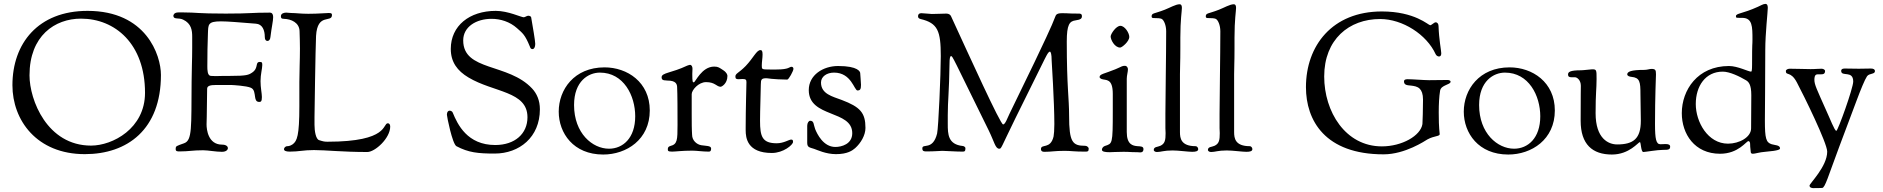

<svg xmlns="http://www.w3.org/2000/svg" viewBox="-20 -778 9697 989"><path d="M44 -339C44 -159 169 16 417 16C636 16 809 -111 809 -392C809 -494 733 -722 431 -722C176 -722 44 -554 44 -339ZM132 -390C132 -594 263 -682 397 -682C573 -682 727 -552 727 -300C727 -116 560 -28 449 -28C223 -28 132 -263 132 -390Z M873 -697C873 -676 901 -688 923 -677C966 -657 970 -621 970 -589V-531C970 -469 967 -412 967 -357C965 -121 971 -55 928 -40C887 -25 885 -27 885 -9C885 2 895 2 905 2C954 2 971 -4 1026 -4C1052 -4 1092 4 1123 4C1149 4 1154 -10 1154 -15C1154 -22 1147 -33 1124 -33C1052 -33 1044 -111 1044 -137C1044 -150 1045 -163 1045 -177C1045 -233 1047 -264 1047 -321C1047 -337 1067 -340 1088 -340H1175C1179 -340 1250 -336 1272 -326C1291 -318 1291 -296 1294 -278C1296 -264 1300 -253 1315 -253C1323 -253 1329 -254 1329 -278C1329 -297 1322 -326 1322 -360C1322 -395 1331 -425 1331 -443C1331 -455 1330 -459 1318 -459C1298 -459 1307 -439 1294 -419C1291 -414 1286 -409 1280 -405C1261 -392 1251 -387 1165 -387H1134C1118 -387 1106 -386 1091 -386C1084 -386 1075 -387 1066 -387C1048 -388 1048 -419 1048 -437C1048 -483 1049 -568 1051 -604C1053 -651 1049 -668 1118 -668C1154 -668 1210 -663 1298 -656C1332 -654 1344 -622 1344 -587C1344 -573 1350 -567 1358 -567C1366 -567 1372 -575 1373 -587C1379 -638 1387 -669 1387 -689C1387 -710 1377 -713 1370 -713C1270 -713 1276 -708 1143 -708C992 -708 995 -714 926 -714H899C876 -714 873 -700 873 -697Z M1427 -695C1427 -687 1428 -681 1442 -681C1481 -680 1521 -661 1523 -619C1524 -587 1525 -557 1525 -528C1525 -466 1522 -410 1522 -355V-231C1522 -78 1510 -52 1488 -35C1474 -25 1463 -25 1459 -25C1454 -25 1443 -20 1443 -9C1443 -2 1452 3 1472 3C1521 3 1542 -5 1597 -5C1658 -5 1744 5 1872 5C1912 5 1990 -66 1990 -126C1990 -138 1984 -143 1978 -143C1949 -143 1986 -48 1667 -48C1652 -48 1646 -49 1624 -56C1607 -61 1600 -102 1600 -135V-175C1600 -186 1605 -531 1608 -593C1615 -714 1690 -658 1690 -701C1690 -709 1686 -711 1673 -711C1655 -711 1622 -707 1568 -707C1528 -707 1505 -711 1481 -711C1471 -711 1462 -713 1454 -713C1446 -713 1427 -710 1427 -695Z M2282 -187C2282 -178 2310 -37 2331 -25C2393 8 2443 13 2528 13C2655 13 2761 -71 2761 -215C2761 -261 2745 -296 2721 -322C2598 -454 2366 -410 2366 -570C2366 -640 2433 -681 2512 -681C2558 -681 2606 -666 2643 -633C2672 -607 2684 -600 2709 -539C2712 -530 2715 -525 2723 -525C2729 -525 2737 -532 2737 -553C2737 -567 2724 -643 2716 -689C2715 -694 2707 -697 2701 -697C2694 -697 2684 -689 2678 -689C2664 -689 2598 -722 2534 -722C2398 -722 2302 -645 2302 -526C2302 -458 2336 -413 2393 -379C2523 -301 2697 -309 2697 -174C2697 -89 2632 -31 2531 -31C2387 -31 2337 -137 2312 -198C2310 -204 2302 -208 2296 -208C2289 -208 2282 -202 2282 -187Z M2858 -203C2858 -92 2934 18 3087 18C3207 18 3327 -59 3327 -209C3327 -355 3211 -431 3094 -431C2937 -431 2858 -316 2858 -203ZM2937 -237C2937 -361 3012 -404 3070 -404C3193 -404 3252 -285 3252 -179C3252 -66 3188 -12 3117 -12C3032 -12 2937 -91 2937 -237Z M3388 -380C3388 -366 3398 -364 3407 -364C3411 -364 3415 -363 3418 -363C3463 -363 3468 -344 3468 -326C3468 -307 3470 -326 3470 -135C3470 -56 3469 -35 3433 -26C3422 -23 3420 -17 3420 -9C3420 -2 3420 3 3442 3C3459 3 3492 -2 3546 -2C3569 -2 3599 3 3631 3C3642 3 3643 -6 3643 -13C3643 -28 3617 -26 3592 -30C3569 -34 3545 -54 3545 -84C3545 -101 3543 -83 3543 -189V-293C3543 -314 3578 -355 3617 -355C3665 -355 3670 -331 3693 -331C3696 -331 3727 -346 3727 -387C3727 -392 3724 -404 3706 -416C3686 -429 3680 -435 3659 -435C3594 -435 3562 -354 3554 -354C3548 -354 3546 -355 3546 -397C3546 -407 3547 -416 3547 -424C3547 -434 3543 -444 3534 -444C3533 -444 3525 -442 3520 -440C3438 -401 3388 -404 3388 -380Z M3768 -384C3768 -372 3773 -370 3785 -370C3790 -370 3797 -371 3804 -371C3821 -371 3825 -368 3825 -355C3825 -347 3821 -210 3821 -122V-107C3821 -68 3829 10 3956 10C4015 10 4065 -32 4065 -47C4065 -57 4062 -59 4055 -59C4044 -59 4017 -40 3981 -40C3906 -40 3895 -75 3895 -156C3895 -209 3899 -314 3899 -342C3899 -370 3903 -375 3929 -375C3930 -375 3962 -369 4035 -368C4043 -368 4067 -413 4067 -423C4067 -429 4064 -434 4057 -434C4046 -434 4045 -420 3980 -420H3945C3904 -420 3904 -421 3904 -440C3904 -459 3908 -479 3908 -497C3908 -514 3905 -520 3897 -520C3877 -520 3861 -480 3821 -438C3786 -402 3768 -400 3768 -384Z M4138 -43C4138 -18 4150 -19 4174 -11C4189 -6 4234 16 4286 16C4346 16 4371 -3 4385 -15C4414 -41 4438 -81 4438 -119C4438 -197 4411 -227 4316 -263C4268 -281 4209 -294 4209 -353C4209 -383 4238 -404 4276 -404C4366 -404 4380 -312 4397 -312C4411 -312 4415 -319 4415 -341C4415 -352 4411 -398 4411 -401C4411 -408 4401 -438 4297 -438C4219 -438 4146 -391 4146 -314C4146 -170 4370 -213 4370 -92C4370 -35 4314 -21 4283 -21C4221 -21 4189 -88 4179 -113C4170 -136 4174 -156 4153 -156C4146 -156 4138 -145 4138 -130Z M4709 -695C4709 -690 4709 -683 4722 -680C4811 -659 4826 -618 4826 -489C4826 -397 4814 -120 4807 -90C4785 -1 4731 -41 4731 -14C4731 1 4739 2 4752 2C4796 2 4822 -1 4834 -1C4848 -1 4904 3 4938 3C4949 3 4953 1 4953 -15C4953 -20 4945 -26 4939 -26C4863 -34 4862 -87 4862 -140V-185C4862 -261 4869 -303 4871 -449C4871 -479 4874 -489 4879 -489C4887 -489 4885 -488 5073 -106C5102 -47 5107 -12 5127 -12C5139 -12 5134 -13 5210 -168L5349 -449C5367 -485 5379 -512 5388 -512C5393 -512 5397 -497 5397 -469C5397 -466 5411 -252 5411 -139C5411 -109 5409 -85 5407 -75C5391 -7 5342 -39 5342 -10C5342 -4 5344 4 5360 4C5396 4 5412 -1 5464 -1C5497 -1 5512 3 5566 3C5583 3 5588 3 5588 -13C5588 -18 5580 -27 5570 -27C5505 -27 5487 -44 5487 -182C5487 -274 5475 -329 5475 -564C5475 -651 5489 -669 5520 -673C5548 -677 5553 -683 5553 -695C5553 -708 5543 -708 5536 -708C5473 -708 5493 -710 5450 -710C5415 -710 5419 -696 5412 -683C5406 -671 5415 -679 5309 -458L5180 -192C5169 -169 5158 -137 5147 -137C5133 -137 4973 -490 4879 -694C4876 -702 4867 -708 4855 -708C4836 -708 4807 -706 4780 -706C4771 -706 4738 -710 4727 -710C4712 -710 4709 -702 4709 -695Z M5644 -381C5644 -377 5649 -373 5654 -371C5676 -363 5712 -377 5712 -294V-206C5712 -33 5710 -39 5671 -26C5662 -23 5656 -14 5656 -7C5656 3 5671 6 5696 6C5713 6 5725 4 5767 4C5805 4 5796 6 5838 6C5843 6 5849 7 5853 7C5869 7 5870 -4 5870 -10C5870 -24 5857 -24 5840 -25C5815 -27 5784 -33 5784 -98V-372C5784 -389 5790 -408 5790 -420C5790 -434 5781 -439 5775 -439C5759 -439 5761 -436 5725 -421C5669 -398 5644 -397 5644 -381ZM5701 -590C5701 -574 5721 -533 5750 -533C5759 -533 5797 -564 5797 -588C5797 -608 5774 -645 5751 -645C5729 -645 5701 -603 5701 -590Z M5912 -693C5912 -686 5917 -685 5923 -685C5943 -685 5956 -684 5963 -681C5975 -676 5987 -648 5987 -617C5987 -490 5983 -277 5983 -192V-118C5983 -108 5984 -100 5984 -92C5984 -57 5981 -38 5957 -27C5942 -20 5923 -23 5923 -5C5923 -2 5928 5 5939 5C5961 5 5974 -3 6020 -3C6051 -3 6100 4 6121 4C6140 4 6152 1 6152 -10C6152 -17 6146 -25 6139 -25C6063 -25 6058 -66 6058 -98V-396C6058 -446 6060 -444 6060 -529V-585C6060 -676 6068 -722 6068 -737C6068 -747 6066 -756 6056 -756C6036 -756 6006 -738 5980 -728C5924 -706 5912 -712 5912 -693Z M6191 -693C6191 -686 6196 -685 6202 -685C6222 -685 6235 -684 6242 -681C6254 -676 6266 -648 6266 -617C6266 -490 6262 -277 6262 -192V-118C6262 -108 6263 -100 6263 -92C6263 -57 6260 -38 6236 -27C6221 -20 6202 -23 6202 -5C6202 -2 6207 5 6218 5C6240 5 6253 -3 6299 -3C6330 -3 6379 4 6400 4C6419 4 6431 1 6431 -10C6431 -17 6425 -25 6418 -25C6342 -25 6337 -66 6337 -98V-396C6337 -446 6339 -444 6339 -529V-585C6339 -676 6347 -722 6347 -737C6347 -747 6345 -756 6335 -756C6315 -756 6285 -738 6259 -728C6203 -706 6191 -712 6191 -693Z M6707 -329C6707 -158 6805 17 7107 17C7218 17 7321 -53 7333 -60C7368 -79 7396 -75 7396 -87C7396 -98 7391 -110 7391 -199C7391 -242 7393 -280 7398 -311C7403 -341 7452 -341 7452 -357C7452 -365 7440 -366 7436 -366C7433 -366 7387 -365 7341 -365C7316 -365 7255 -370 7230 -370C7216 -370 7212 -365 7212 -359C7212 -339 7229 -339 7249 -337C7264 -335 7281 -333 7293 -321C7303 -311 7310 -294 7310 -265C7310 -224 7308 -147 7307 -139C7298 -79 7202 -24 7098 -24C6910 -24 6801 -203 6801 -384C6801 -575 6929 -680 7089 -680C7205 -680 7329 -600 7375 -499C7378 -492 7386 -487 7392 -487C7396 -487 7404 -488 7404 -504C7404 -516 7392 -577 7390 -643C7390 -654 7385 -663 7375 -663C7367 -663 7354 -648 7347 -648C7338 -648 7268 -719 7098 -719C6842 -719 6707 -542 6707 -329Z M7520 -203C7520 -92 7596 18 7749 18C7869 18 7989 -59 7989 -209C7989 -355 7873 -431 7756 -431C7599 -431 7520 -316 7520 -203ZM7599 -237C7599 -361 7674 -404 7732 -404C7855 -404 7914 -285 7914 -179C7914 -66 7850 -12 7779 -12C7694 -12 7599 -91 7599 -237Z M8057 -394C8057 -383 8064 -380 8075 -380H8093C8103 -380 8123 -366 8123 -336C8123 -300 8122 -318 8122 -156C8122 -34 8183 18 8283 18C8373 18 8419 -46 8427 -46C8433 -46 8432 5 8445 5C8455 5 8516 -6 8546 -6C8574 -6 8583 -7 8583 -23C8583 -33 8573 -36 8559 -36C8551 -36 8542 -35 8533 -35C8511 -35 8505 -60 8505 -140C8505 -276 8510 -389 8510 -395C8510 -418 8507 -423 8486 -423C8477 -423 8465 -418 8450 -418C8382 -418 8362 -409 8362 -395C8362 -387 8373 -383 8384 -382C8427 -378 8430 -356 8430 -294L8432 -156C8432 -63 8393 -34 8310 -34C8266 -34 8199 -63 8199 -195C8199 -300 8204 -318 8204 -371C8204 -418 8204 -421 8181 -421C8175 -421 8137 -416 8124 -416C8066 -416 8057 -407 8057 -394Z M8643 -195C8643 -88 8709 14 8840 14C8935 14 8975 -51 8986 -51C8994 -51 8995 -41 8995 -34C8995 -16 8998 -6 8998 3C8998 11 9002 14 9009 14C9021 14 9043 6 9072 4C9145 -2 9149 -9 9149 -14C9149 -31 9122 -30 9106 -35C9077 -44 9071 -65 9071 -156C9071 -228 9073 -341 9073 -521C9073 -605 9086 -717 9086 -738C9086 -753 9081 -758 9074 -758C9062 -758 9047 -748 9035 -743C8956 -707 8922 -710 8922 -695V-694C8922 -687 8922 -686 8943 -686H8954C9007 -686 9007 -641 9007 -574C9007 -538 9005 -574 9005 -445C9005 -415 9003 -409 9000 -409C8986 -409 8931 -438 8886 -438C8724 -438 8643 -314 8643 -195ZM8715 -242C8715 -335 8765 -409 8854 -409C8890 -409 8941 -384 8973 -365C8987 -357 9001 -343 9001 -288C9001 -271 9001 -288 9000 -117C9000 -71 8939 -38 8881 -38C8777 -38 8715 -150 8715 -242Z M9179 -412C9179 -386 9204 -414 9236 -353C9272 -285 9392 -41 9392 3C9392 80 9301 167 9301 178C9301 189 9314 191 9320 191C9365 191 9361 190 9366 190C9381 190 9397 130 9454 -22L9543 -259C9563 -313 9586 -369 9597 -385C9609 -402 9638 -394 9638 -412C9638 -420 9631 -425 9617 -425C9609 -425 9572 -424 9555 -424C9537 -424 9510 -425 9483 -425C9465 -425 9464 -417 9464 -413C9464 -380 9526 -418 9526 -358C9526 -324 9447 -104 9439 -104C9430 -104 9407 -166 9386 -211C9338 -319 9326 -342 9326 -367C9326 -378 9327 -395 9342 -395H9357C9372 -395 9381 -397 9381 -413C9381 -418 9373 -424 9363 -424C9336 -424 9338 -422 9306 -422C9263 -422 9253 -424 9199 -424C9193 -424 9179 -421 9179 -412Z"/></svg>

Font: OFL Sorts Mill Goudy
Style: Regular
Weight: 500
Version: Version 003.000